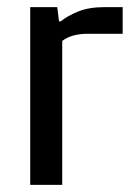

<svg xmlns="http://www.w3.org/2000/svg" viewBox="-20 -520 375 540"><path d="M65 0V-500H141L146 -460H151Q169 -475 199.5 -487.5Q230 -500 275 -500H325V-425H225Q206 -425 188 -420.5Q170 -416 155 -405V0Z"/></svg>

Font: Cuprum
Style: Regular
Weight: 400
Designer: Jovanny Lemonad
Foundry: Jovanny Lemonad
Version: Version 3.000